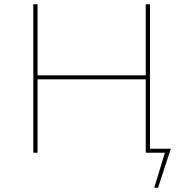

<svg xmlns="http://www.w3.org/2000/svg" viewBox="-20 -720 875 905"><path d="M707 165 760 -9 774 0H667V-19H785L725 165ZM667 0V-700H687V0ZM137 0V-700H157V0ZM152 -346V-365H672V-346Z"/></svg>

Font: Montserrat Thin
Style: Regular
Weight: 100
Designer: Julieta Ulanovsky
Foundry: Julieta Ulanovsky
Version: Version 9.000